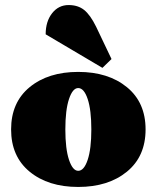

<svg xmlns="http://www.w3.org/2000/svg" viewBox="-20 -729 621 761"><path d="M386 -460 161 -593Q161 -644 186.5 -676.5Q212 -709 252 -709Q289 -709 313.5 -689.5Q338 -670 361 -623L422 -495ZM483 -48.5Q409 12 290 12Q171 12 97.5 -48.5Q24 -109 24 -216Q24 -323 97.5 -383.5Q171 -444 290 -444Q409 -444 483 -383.5Q557 -323 557 -216Q557 -109 483 -48.5ZM290 -52Q313 -52 327.5 -95.5Q342 -139 342 -216Q342 -293 327.5 -336.5Q313 -380 290 -380Q268 -380 253.5 -336.5Q239 -293 239 -216Q239 -139 253.5 -95.5Q268 -52 290 -52Z"/></svg>

Font: Arapey Black
Style: Regular
Weight: 900
Designer: Eduardo Rodriguez Tunni
Foundry: Eduardo Rodriguez Tunni
Version: Version 4.000